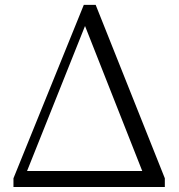

<svg xmlns="http://www.w3.org/2000/svg" viewBox="-20 -753 720 773"><path d="M88.9 -64.5H552.7L322.3 -648.4ZM365.2 -733.4 643.6 -35.2V0H34.2V-35.2L317.4 -733.4Z"/></svg>

Font: GenYoMin JP Light
Style: Regular
Weight: 300
Version: Version 1.001;PS 1;hotconv 16.6.51;makeotf.lib2.5.65220 DEVE